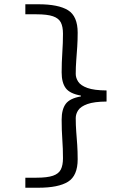

<svg xmlns="http://www.w3.org/2000/svg" viewBox="-20 -728 640 900"><path d="M98.8 152V105H150.3Q201.6 105 228.4 95.7Q255.1 86.5 265.2 66.4Q275.2 46.2 275.2 13.9Q275.2 -31.7 272.1 -74.2Q269 -116.8 269 -167.4Q269 -215.4 288.2 -241.2Q307.3 -267 359.1 -276V-280Q307.3 -289 288.2 -314.8Q269 -340.6 269 -388.6Q269 -435.8 272.1 -481.3Q275.2 -526.8 275.2 -569.9Q275.2 -602.9 265.2 -622.7Q255.1 -642.5 228.4 -651.7Q201.6 -661 150.3 -661H98.8V-708H159.7Q253.9 -708 299 -680Q344.1 -652 344.1 -574.6Q344.1 -540.3 342 -508.2Q339.8 -476.1 337.4 -444.7Q335 -413.3 335 -381.7Q335 -362.8 346.7 -344.9Q358.4 -327 389.8 -315.7Q421.2 -304.4 479.5 -304V-252Q421.2 -251.6 389.8 -240.3Q358.4 -229 346.7 -211.4Q335 -193.9 335 -174.3Q335 -140.8 337.4 -110.3Q339.8 -79.9 342 -48.8Q344.1 -17.6 344.1 18.6Q344.1 95.6 299 123.8Q253.9 152 159.7 152Z"/></svg>

Font: Source Code Pro ExtraLight
Style: Regular
Weight: 200
Monospace: yes
Designer: Paul D. Hunt, Teo Tuominen
Foundry: Adobe
Version: Version 1.026;hotconv 1.1.0;makeotfexe 2.6.0